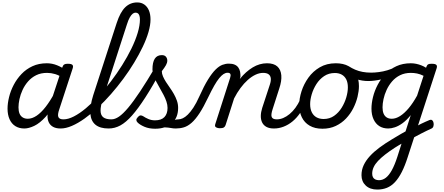

<svg xmlns="http://www.w3.org/2000/svg" viewBox="-20 -1039 3652 1578"><path d="M180 17Q137 17 106 -2.5Q75 -22 58.5 -59Q42 -96 42 -146Q42 -190 54.5 -241Q67 -292 92.5 -341Q118 -390 156.5 -430.5Q195 -471 247 -495Q299 -519 365 -519Q408 -519 449 -502.5Q490 -486 523 -461L509 -392Q467 -420 433.5 -430Q400 -440 367 -440Q316 -440 277.5 -421Q239 -402 211 -370Q183 -338 165.5 -300Q148 -262 140 -224.5Q132 -187 132 -157Q132 -126 140.5 -105.5Q149 -85 166.5 -74Q184 -63 208 -63Q244 -63 281 -88Q318 -113 355 -160.5Q392 -208 427 -273L449 -229Q405 -134 356 -80Q307 -26 261.5 -4.5Q216 17 180 17ZM478 17Q441 17 417 4Q393 -9 381.5 -32.5Q370 -56 370.5 -86.5Q371 -117 382 -152L491 -483Q498 -503 507.5 -509Q517 -515 536 -515Q567 -515 575.5 -505.5Q584 -496 577 -476L468 -143Q451 -95 460 -76.5Q469 -58 501 -58Q515 -58 521 -46.5Q527 -35 525 -20.5Q523 -6 511 5.5Q499 17 478 17Z M479 17Q460 17 454 5.5Q448 -6 453 -20.5Q458 -35 470.5 -46.5Q483 -58 502 -58Q540 -58 587 -82Q634 -106 685.5 -149Q737 -192 789.5 -248.5Q842 -305 891.5 -370Q941 -435 984 -503.5Q1027 -572 1060 -639.5Q1093 -707 1111.5 -768.5Q1130 -830 1130 -879Q1130 -898 1143 -907.5Q1156 -917 1173.5 -917Q1191 -917 1204 -907.5Q1217 -898 1217 -879Q1217 -833 1200.5 -776Q1184 -719 1153.5 -655Q1123 -591 1082.5 -524Q1042 -457 993.5 -391.5Q945 -326 892 -265.5Q839 -205 784 -154Q729 -103 675 -64.5Q621 -26 571 -4.5Q521 17 479 17Z M872 17Q802 17 764.5 -14Q727 -45 722.5 -105.5Q718 -166 746 -256L939 -850Q968 -939 1009 -979Q1050 -1019 1108 -1019Q1142 -1019 1166.5 -1001.5Q1191 -984 1204 -953Q1217 -922 1217 -879Q1217 -860 1204 -851Q1191 -842 1173.5 -842Q1156 -842 1143 -851Q1130 -860 1130 -879Q1130 -897 1126 -909.5Q1122 -922 1114.5 -928.5Q1107 -935 1093 -935Q1082 -935 1070.5 -926Q1059 -917 1047 -896.5Q1035 -876 1023 -838L825 -226Q806 -166 806.5 -129Q807 -92 829 -75Q851 -58 895 -58Q909 -58 915.5 -46.5Q922 -35 919 -20.5Q916 -6 904.5 5.5Q893 17 872 17Z M873 17Q854 17 848 5.5Q842 -6 846.5 -20.5Q851 -35 864 -46.5Q877 -58 896 -58Q925 -58 958 -80.5Q991 -103 1033.5 -153.5Q1076 -204 1131.5 -287.5Q1187 -371 1260 -494Q1268 -507 1282.5 -505Q1297 -503 1306.5 -492.5Q1316 -482 1309 -468Q1235 -332 1175 -239Q1115 -146 1065 -89.5Q1015 -33 969 -8Q923 17 873 17Z M1424 17Q1405 17 1384 13Q1363 9 1337 8Q1311 7 1277 13L1309 -17Q1338 -29 1364 -38.5Q1390 -48 1412 -53Q1434 -58 1447 -58Q1456 -58 1458.5 -46.5Q1461 -35 1457.5 -20.5Q1454 -6 1445 5.5Q1436 17 1424 17ZM1255 19Q1205 19 1167.5 3Q1130 -13 1111 -32Q1101 -42 1100.5 -52.5Q1100 -63 1114 -78Q1125 -90 1135.5 -90.5Q1146 -91 1160 -82Q1174 -72 1199 -61Q1224 -50 1254 -50Q1306 -50 1331.5 -77Q1357 -104 1357 -152Q1357 -177 1348 -204Q1339 -231 1324.5 -258.5Q1310 -286 1294.5 -313Q1279 -340 1264.5 -367.5Q1250 -395 1241.5 -420Q1233 -445 1233 -468Q1233 -527 1252 -556.5Q1271 -586 1310 -586Q1333 -586 1344 -572.5Q1355 -559 1355 -541Q1355 -523 1344 -503.5Q1333 -484 1310 -454Q1310 -433 1319.5 -411Q1329 -389 1344 -365.5Q1359 -342 1376.5 -317.5Q1394 -293 1409 -266.5Q1424 -240 1434 -211.5Q1444 -183 1444 -152Q1444 -70 1391.5 -25.5Q1339 19 1255 19Z M1425 17Q1414 17 1411 5.5Q1408 -6 1412 -20.5Q1416 -35 1425.5 -46.5Q1435 -58 1447 -58Q1463 -58 1482.5 -67Q1502 -76 1523.5 -97Q1545 -118 1569 -154Q1593 -190 1618 -246Q1657 -333 1690 -386Q1723 -439 1752 -467.5Q1781 -496 1807.5 -506Q1834 -516 1860 -516Q1871 -516 1874 -504.5Q1877 -493 1875 -478.5Q1873 -464 1866.5 -452.5Q1860 -441 1850 -441Q1834 -441 1817.5 -430.5Q1801 -420 1782 -397Q1763 -374 1741 -335.5Q1719 -297 1692 -241Q1653 -159 1619.5 -108Q1586 -57 1554.5 -29.5Q1523 -2 1491.5 7.5Q1460 17 1425 17Z M2231 17Q2194 17 2170 4Q2146 -9 2134.5 -32.5Q2123 -56 2123.5 -86.5Q2124 -117 2135 -152L2198 -344Q2208 -374 2205.5 -395.5Q2203 -417 2187.5 -428.5Q2172 -440 2142 -440Q2112 -440 2080 -425Q2048 -410 2016.5 -382Q1985 -354 1956.5 -315.5Q1928 -277 1904 -230L1834 -11Q1830 2 1819.5 8.5Q1809 15 1786 15Q1770 15 1756.5 8Q1743 1 1749 -18L1871 -398Q1878 -419 1873.5 -430Q1869 -441 1851 -441Q1837 -441 1831 -452.5Q1825 -464 1826 -478.5Q1827 -493 1836.5 -504.5Q1846 -516 1861 -516Q1889 -516 1908 -508Q1927 -500 1938 -485Q1949 -470 1953 -450Q1957 -430 1956 -408L1951 -390Q1976 -421 2002.5 -444.5Q2029 -468 2057 -485Q2085 -502 2114.5 -510.5Q2144 -519 2174 -519Q2230 -519 2259 -493Q2288 -467 2292 -420Q2296 -373 2275 -311L2221 -143Q2205 -95 2213.5 -76.5Q2222 -58 2255 -58Q2269 -58 2274.5 -46.5Q2280 -35 2278 -20.5Q2276 -6 2264 5.5Q2252 17 2231 17Z M2232 17Q2218 17 2211.5 5.5Q2205 -6 2207.5 -20.5Q2210 -35 2222 -46.5Q2234 -58 2255 -58Q2281 -58 2307.5 -69Q2334 -80 2360 -101.5Q2386 -123 2408 -153Q2430 -183 2447 -220Q2452 -235 2464.5 -234.5Q2477 -234 2486.5 -224.5Q2496 -215 2492 -201Q2474 -150 2446 -109.5Q2418 -69 2384 -41Q2350 -13 2311 2Q2272 17 2232 17Z M2630 19Q2568 19 2525 -6Q2482 -31 2460.5 -75.5Q2439 -120 2439 -176Q2439 -229 2458 -288.5Q2477 -348 2514.5 -400.5Q2552 -453 2608.5 -486Q2665 -519 2740 -519Q2802 -519 2844.5 -495.5Q2887 -472 2908.5 -429.5Q2930 -387 2930 -331Q2930 -291 2918.5 -243.5Q2907 -196 2883.5 -149.5Q2860 -103 2824 -65Q2788 -27 2739.5 -4Q2691 19 2630 19ZM2640 -61Q2689 -61 2726 -87Q2763 -113 2788 -153.5Q2813 -194 2826 -238.5Q2839 -283 2839 -321Q2839 -360 2826 -386Q2813 -412 2789 -425.5Q2765 -439 2732 -439Q2682 -439 2644 -413.5Q2606 -388 2580.5 -348Q2555 -308 2542 -264Q2529 -220 2529 -183Q2529 -144 2542.5 -116.5Q2556 -89 2581 -75Q2606 -61 2640 -61Z M3006 -373Q2956 -373 2910 -388.5Q2864 -404 2820 -431Q2807 -439 2805.5 -452Q2804 -465 2810.5 -477Q2817 -489 2827.5 -494.5Q2838 -500 2847 -494Q2872 -478 2900 -466Q2928 -454 2960.5 -448Q2993 -442 3030 -442Q3058 -442 3093.5 -446.5Q3129 -451 3164 -461.5Q3199 -472 3225 -486Q3236 -493 3245 -483Q3254 -473 3254.5 -459Q3255 -445 3243 -438Q3172 -400 3113.5 -386.5Q3055 -373 3006 -373Z M3364 20Q3383 9 3402.5 -1.5Q3422 -12 3441 -21.5Q3460 -31 3477.5 -38.5Q3495 -46 3509 -52Q3524 -58 3532.5 -50.5Q3541 -43 3543.5 -28.5Q3546 -14 3542 -1Q3538 12 3527 17Q3507 26 3485.5 36.5Q3464 47 3441.5 58.5Q3419 70 3397 82Q3375 94 3353 107ZM3081 519Q3021 519 2986 486Q2951 453 2951 401Q2951 357 2969 318.5Q2987 280 3020 244Q3053 208 3099.5 173.5Q3146 139 3203 105Q3222 94 3240 83Q3258 72 3276 61.5Q3294 51 3313 41L3356 -93Q3322 -51 3289 -27Q3256 -3 3226 7Q3196 17 3171 17Q3128 17 3097.5 -2.5Q3067 -22 3050 -59Q3033 -96 3033 -146Q3033 -190 3045.5 -241Q3058 -292 3083.5 -341Q3109 -390 3147.5 -430.5Q3186 -471 3238 -495Q3290 -519 3356 -519Q3379 -519 3400.5 -514.5Q3422 -510 3442.5 -502Q3463 -494 3482 -482L3483 -487Q3490 -505 3498.5 -510Q3507 -515 3527 -515Q3558 -515 3566.5 -505.5Q3575 -496 3568 -476L3331 252Q3308 324 3282 375Q3256 426 3226 458Q3196 490 3160 504.5Q3124 519 3081 519ZM3095 442Q3125 442 3151 422Q3177 402 3200.5 359.5Q3224 317 3246 249L3280 142Q3270 147 3260 153.5Q3250 160 3240.5 165.5Q3231 171 3222 177Q3179 205 3145 231.5Q3111 258 3087 283.5Q3063 309 3051 335Q3039 361 3039 388Q3039 406 3045.5 418Q3052 430 3065 436Q3078 442 3095 442ZM3200 -63Q3233 -63 3268.5 -85.5Q3304 -108 3339.5 -150.5Q3375 -193 3408 -253L3461 -416Q3433 -430 3407.5 -435Q3382 -440 3357 -440Q3307 -440 3268.5 -421Q3230 -402 3202.5 -370Q3175 -338 3157.5 -300Q3140 -262 3132 -224.5Q3124 -187 3124 -157Q3124 -126 3132.5 -105.5Q3141 -85 3158 -74Q3175 -63 3200 -63Z"/></svg>

Font: Playwrite MX
Style: Regular
Weight: 400
Designer: Veronika Burian, José Scaglione
Foundry: TypeTogether
Version: Version 1.002